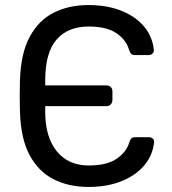

<svg xmlns="http://www.w3.org/2000/svg" viewBox="-20 -730 680 760"><path d="M330 10Q253 10 193 -20Q133 -50 97.5 -115.5Q62 -181 59 -289Q59 -302 58.5 -317.5Q58 -333 58 -349.5Q58 -366 58.5 -381.5Q59 -397 59 -411Q62 -518 97.5 -584Q133 -650 193 -680Q253 -710 330 -710Q403 -710 459 -688Q515 -666 549 -626.5Q583 -587 589 -533Q590 -524 583.5 -518Q577 -512 568 -512H515Q504 -512 499.5 -516.5Q495 -521 491 -532Q481 -570 442.5 -597.5Q404 -625 331 -625Q249 -625 204 -573.5Q159 -522 159 -412V-392H402Q412 -392 418.5 -385.5Q425 -379 425 -368V-334Q425 -324 418.5 -317Q412 -310 402 -310H159V-287Q159 -188 204.5 -131.5Q250 -75 331 -75Q404 -75 442.5 -102Q481 -129 492 -167Q496 -179 501 -183Q506 -187 516 -187H569Q578 -187 584.5 -181.5Q591 -176 590 -167Q584 -113 549.5 -73.5Q515 -34 459 -12Q403 10 330 10Z"/></svg>

Font: Rubik Light
Style: Regular
Weight: 400
Version: Version 2.101